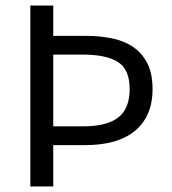

<svg xmlns="http://www.w3.org/2000/svg" viewBox="-20 -676 623 696"><path d="M90 0V-656H173V-546H291Q345 -546 390 -536Q435 -526 466.5 -503Q498 -480 515.5 -443.5Q533 -407 533 -353Q533 -301 515.5 -262.5Q498 -224 466 -199Q434 -174 389.5 -162Q345 -150 291 -150H173V0ZM173 -218H281Q367 -218 408.5 -250Q450 -282 450 -353Q450 -424 408 -451Q366 -478 281 -478H173Z"/></svg>

Font: TypoPRO Source Sans Pro
Style: Regular
Weight: 400
Designer: Paul D. Hunt
Foundry: Adobe Systems Incorporated
Version: Version 2.020;PS 2.000;hotconv 1.0.86;makeotf.lib2.5.63406